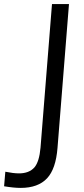

<svg xmlns="http://www.w3.org/2000/svg" viewBox="-59 -732 408 938"><path d="M-33 107Q-13 111 3.5 113Q20 115 34 115Q83 115 109 86Q133 58 139 -11L195 -712H278L222 -10Q214 93 171 139Q127 186 42 186Q25 186 5 184Q-15 182 -39 178Z"/></svg>

Font: PRinguin Sans
Style: Italic
Weight: 400
Designer: Vernon Adams
Foundry: Vernon Adams
Version: ""